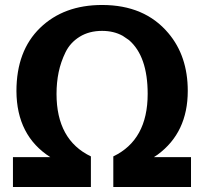

<svg xmlns="http://www.w3.org/2000/svg" viewBox="-20 -751 820 771"><path d="M46 -385Q46 -547 141 -639Q236 -731 390 -731Q561 -731 656 -618Q734 -526 734 -386Q734 -219 613 -130L598 -120H747V0H435V-123Q573 -189 573 -374Q573 -525 498 -590L473 -607Q437 -627 390 -627Q338 -627 300 -603.5Q262 -580 243 -541Q224 -502 215.5 -461Q207 -420 207 -374Q207 -189 345 -123V0H32V-120H182Q47 -206 46 -385Z"/></svg>

Font: cwTeXHei
Style: Medium
Weight: 500
Version: Version 1.17